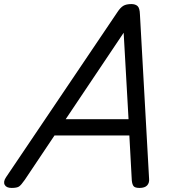

<svg xmlns="http://www.w3.org/2000/svg" viewBox="-77 -910 848 944"><path d="M-20 14Q-46 14 -54 -1.5Q-62 -17 -47 -39L500 -850Q515 -873 529.5 -881.5Q544 -890 569 -890Q588 -890 599 -880.5Q610 -871 611 -839L656 -31Q658 -11 646.5 1.5Q635 14 609 14Q587 14 580 5.5Q573 -3 571 -23L559 -244H191L45 -26Q27 0 16.5 7Q6 14 -20 14ZM246 -324H555L531 -749Z"/></svg>

Font: Playwrite DK Loopet
Style: Regular
Weight: 400
Designer: Veronika Burian, José Scaglione
Foundry: TypeTogether
Version: Version 1.002